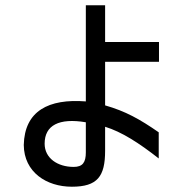

<svg xmlns="http://www.w3.org/2000/svg" viewBox="-20 -630 691 727"><path d="M378 -59V-150C440 -131 506 -89 581 -30V-129C509 -179 455 -209 378 -231V-396H582V-471H378V-610H305V-246C164 -257 73 -210 70 -81C71 22 156 77 252 77C349 77 378 38 378 -59ZM149 -86C149 -156 204 -184 305 -167V-53C305 -15 293 2 259 2C198 2 149 -31 149 -86Z"/></svg>

Font: コーポレート・ロゴ ver3 Medium
Style: Regular
Weight: 500
Designer: [KANA_main] LOGOTYPE.JP [Source Han Sans] Ryoko NISHIZUKA 西塚涼子 (kana, bopomofo & ideographs); Paul D. Hunt (Latin, Greek
Version: Version 12.001;FEAKit 1.0